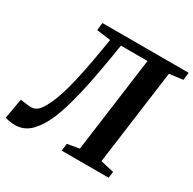

<svg xmlns="http://www.w3.org/2000/svg" viewBox="-193 -913 1098 1090"><g transform="rotate(30 356.0 -368.0)"><path d="M332.4 -684.3 321.1 -616Q303.6 -509.3 286.2 -422.9Q268.7 -336.5 249.8 -268.5Q230.9 -200.5 209.3 -148.7Q180.4 -80.3 138.3 -36.7Q96.1 7 35 7Q19.3 7 3.9 4.5Q-11.4 2.1 -29.5 -3L-6.6 -134.5Q12.8 -131.7 28.2 -129.5Q43.5 -127.2 56.5 -126.5Q83.2 -125 101 -138Q118.8 -151.1 136.2 -182Q152.5 -210.5 167.1 -248.7Q181.7 -286.8 195.6 -338.6Q209.4 -390.4 223.5 -459.7Q237.6 -529 252.8 -620L262.8 -681.3L171.2 -693.6L177.2 -743H742.2L736.5 -693.6L647.8 -682.2L564.3 -61.4L652.1 -41.1L646.5 0H339.1L344.7 -48L422.6 -61.4L506.5 -684.3Z"/></g></svg>

Font: Merriweather 7pt Light
Style: Italic
Weight: 300
Italic angle: -7.8°
Designer: Eben Sorkin
Foundry: Eben Sorkin
Version: Version 2.200;gftools[0.9.31]